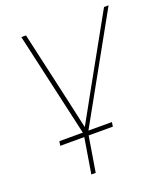

<svg xmlns="http://www.w3.org/2000/svg" viewBox="-136 -630 803 928"><g transform="rotate(-20 265.5 -166.0)"><path d="M206.5 11.7 82.5 -535.6H106.4L190.4 -164.1Q199.2 -127 207 -89.4Q214.8 -51.8 223.6 -14.6H217.8Q239.3 -51.8 259.5 -89.4Q279.8 -127 300.8 -164.1L507.8 -535.6H531.2L226.1 11.7ZM173.3 204.1 207.5 -3.9H230L195.8 204.1ZM79.6 22.5 83 0H353.5L350.1 22.5Z"/></g></svg>

Font: Inter 20pt Thin
Style: Italic
Weight: 250
Italic angle: -9.3988°
Version: Version 4.001;git-66647c0bb